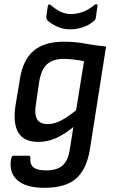

<svg xmlns="http://www.w3.org/2000/svg" viewBox="-20 -699 544 916"><path d="M284 -500Q339 -500 386 -491Q433 -482 486 -477L409 13Q394 107 344 152Q294 197 191 197Q101 197 60.5 158.5Q20 120 34 54Q37 44 45 44H116Q126 44 125 55Q122 85 140 99.5Q158 114 200 114Q251 114 278 91Q305 68 313 14L330 -93Q287 -58 247 -40Q207 -22 163 -22Q95 -22 68 -65.5Q41 -109 54 -196L75 -322Q89 -412 139.5 -456Q190 -500 284 -500ZM207 -107Q238 -107 269.5 -123Q301 -139 343 -173L381 -407Q358 -412 331.5 -415Q305 -418 284 -418Q234 -418 205.5 -393.5Q177 -369 167 -309L152 -206Q143 -155 156.5 -131Q170 -107 207 -107ZM313 -559Q282 -559 254 -571.5Q226 -584 205 -603Q203 -606 201.5 -610.5Q200 -615 201 -621L208 -669Q209 -676 213.5 -677.5Q218 -679 223 -674Q246 -654 269 -643Q292 -632 319 -632Q348 -632 377 -643Q406 -654 431 -676Q437 -680 442 -678Q447 -676 445 -670L437 -614Q436 -609 434.5 -605.5Q433 -602 428 -599Q407 -580 377 -569.5Q347 -559 313 -559Z"/></svg>

Font: Sofia Sans Semi Condensed SemiBold
Style: Italic
Weight: 600
Italic angle: -9°
Version: Version 4.100